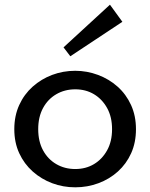

<svg xmlns="http://www.w3.org/2000/svg" viewBox="-20 -785 641 819"><path d="M301 14Q249 14 202.5 -3.5Q156 -21 119.5 -53.5Q83 -86 62 -131.5Q41 -177 41 -234Q41 -291 62 -337Q83 -383 119.5 -415.5Q156 -448 202.5 -465.5Q249 -483 301 -483Q351 -483 398 -465.5Q445 -448 481.5 -415.5Q518 -383 539 -337Q560 -291 560 -234Q560 -177 539.5 -131.5Q519 -86 483 -53.5Q447 -21 400 -3.5Q353 14 301 14ZM301 -64Q346 -64 381 -85Q416 -106 437 -144Q458 -182 458 -234Q458 -286 437 -324Q416 -362 381 -383Q346 -404 301 -404Q256 -404 220 -383Q184 -362 163.5 -324Q143 -286 143 -234Q143 -182 163.5 -144Q184 -106 220 -85Q256 -64 301 -64ZM280 -545 251 -583 449 -765 502 -692Z"/></svg>

Font: BioRhyme
Style: Regular
Weight: 400
Designer: Aoife Mooney
Foundry: Aoife Mooney Type
Version: Version 1.600;gftools[0.9.33]